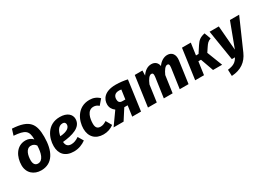

<svg xmlns="http://www.w3.org/2000/svg" viewBox="-1 -1731 4049 2926"><g transform="rotate(-30 2023.0 -268.0)"><path d="M251 17C456 17 544 -159 544 -405C544 -629 481 -742 179 -758L146 -652C343 -637 392 -599 393 -450V-445C363 -477 323 -500 266 -500C102 -500 26 -346 26 -201C26 -64 124 17 251 17ZM259 -98C213 -98 184 -130 184 -198C184 -276 208 -389 297 -389C337 -389 364 -371 385 -342C382 -217 350 -98 259 -98Z M1093 -403C1093 -483 1026 -548 897 -548C674 -548 596 -352 596 -208C596 -73 672 17 827 17C909 17 980 -12 1038 -54L982 -148C933 -115 892 -99 847 -99C795 -99 756 -122 752 -193C919 -210 1093 -254 1093 -403ZM759 -289C773 -365 809 -443 885 -443C924 -443 936 -418 936 -396C936 -346 892 -298 759 -289Z M1418 -548C1202 -548 1121 -350 1121 -212C1121 -72 1204 17 1347 17C1418 17 1477 -5 1530 -44L1472 -145C1433 -121 1405 -108 1367 -108C1317 -108 1284 -131 1284 -206C1284 -296 1311 -427 1419 -427C1453 -427 1482 -417 1511 -390L1588 -480C1544 -525 1486 -548 1418 -548Z M1882 -548C1679 -548 1619 -442 1619 -352C1619 -296 1645 -253 1688 -222L1530 0H1706L1825 -185H1884L1858 0H2013L2085 -525C2026 -538 1956 -548 1882 -548ZM1880 -445C1893 -445 1906 -444 1921 -441L1898 -279H1847C1798 -279 1779 -305 1779 -348C1779 -400 1804 -445 1880 -445Z M2788 -548C2726 -548 2665 -510 2623 -449C2613 -513 2569 -548 2507 -548C2441 -548 2384 -509 2341 -444L2344 -531H2209L2135 0H2290L2331 -294C2361 -368 2399 -419 2434 -419C2455 -419 2472 -407 2464 -351L2414 0H2569L2611 -298C2643 -369 2679 -419 2715 -419C2736 -419 2752 -407 2744 -351L2694 0H2849L2903 -386C2917 -487 2870 -548 2788 -548Z M3447 -548C3360 -529 3329 -501 3283 -433L3211 -322H3166L3195 -531H3040L2966 0H3121L3153 -227H3199L3280 0H3440L3335 -270L3383 -342C3417 -393 3436 -417 3489 -435Z M4046 -531H3884L3723 -102L3688 -531H3526L3611 0H3666C3626 69 3583 98 3479 111L3483 222C3647 213 3753 136 3812 2Z"/></g></svg>

Font: Fira Sans
Style: Bold Italic
Weight: 700
Italic angle: -8°
Designer: bBox Type GmbH & Carrois Corporate GbR & Edenspiekermann AG
Foundry: bBox Type GmbH & Carrois Corporate GbR & Edenspiekermann AG
Version: Version 4.301;PS 004.301;hotconv 1.0.88;makeotf.lib2.5.64775